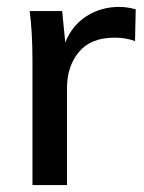

<svg xmlns="http://www.w3.org/2000/svg" viewBox="-20 -536 416 556"><path d="M373 -509 371 -417Q344 -427 312 -427Q243 -427 208.5 -385.5Q174 -344 174 -281V0H74V-362Q74 -441 66 -504H160L169 -413Q189 -463 231 -489.5Q273 -516 325 -516Q348 -516 373 -509Z"/></svg>

Font: Muli SemiBold
Style: Regular
Weight: 600
Designer: Vernon Adams
Foundry: Vernon Adams
Version: Version 2.000